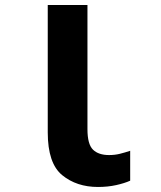

<svg xmlns="http://www.w3.org/2000/svg" viewBox="-20 -734 640 764"><path d="M498 -15V-134Q477 -127 457 -122Q437 -117 414 -117Q372 -117 350 -138.5Q328 -160 328 -220V-714H170V-207Q170 -84 227.5 -37Q285 10 370 10Q409 10 442.5 2.5Q476 -5 498 -15Z"/></svg>

Font: Noto Sans Mono UI
Style: Bold
Weight: 700
Designer: Monotype Design team
Foundry: Monotype Imaging Inc.
Version: 1.000